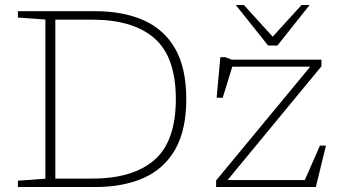

<svg xmlns="http://www.w3.org/2000/svg" viewBox="-20 -752 1369 772"><path d="M52 0V-25.5L162.5 -33.5V-673.5L52 -681.5V-707H362.5Q476 -707 558.2 -670.2Q640.5 -633.5 684.8 -555.5Q729 -477.5 729 -353.5Q729 -230 684.8 -151.8Q640.5 -73.5 558.2 -36.8Q476 0 362.5 0ZM687 -353.5Q687 -523 601 -598Q515 -673 350.5 -673H202.5V-34H350.5Q515 -34 601 -109Q687 -184 687 -353.5ZM849 0V-26.5L1227.5 -484H914L875.5 -359H851L866 -522H886L912 -512H1272.5V-485.5L895 -28H1205.5L1266.5 -166.5H1290.5L1250 0ZM1225 -732 1095.5 -569H1058L928 -732H960.5L1076.5 -604.5L1192.5 -732Z"/></svg>

Font: Newsreader Caption ExtraLight
Style: Regular
Weight: 275
Designer: Hugues Gentile
Foundry: Production Type
Version: Version 1.001